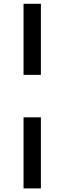

<svg xmlns="http://www.w3.org/2000/svg" viewBox="-20 -788 348 1040"><path d="M201.5 -382.5H107.5V-767.5H201.5ZM107.5 232.5V-152.5H201.5V232.5Z"/></svg>

Font: Newsreader Caption Medium
Style: Regular
Weight: 500
Designer: Hugues Gentile
Foundry: Production Type
Version: Version 1.001